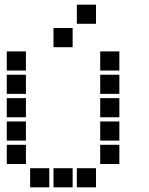

<svg xmlns="http://www.w3.org/2000/svg" viewBox="-20 -811 640 822"><path d="M310 -791Q309 -791 309 -791Q309 -791 309 -790V-710Q309 -709 309 -709Q309 -709 310 -709H390Q391 -709 391 -709Q391 -709 391 -710V-790Q391 -791 391 -791Q391 -791 390 -791ZM210 -691Q209 -691 209 -691Q209 -691 209 -690V-610Q209 -609 209 -609Q209 -609 210 -609H290Q291 -609 291 -609Q291 -609 291 -610V-690Q291 -691 291 -691Q291 -691 290 -691ZM10 -591Q9 -591 9 -591Q9 -591 9 -590V-510Q9 -509 9 -509Q9 -509 10 -509H90Q91 -509 91 -509Q91 -509 91 -510V-590Q91 -591 91 -591Q91 -591 90 -591ZM410 -591Q409 -591 409 -591Q409 -591 409 -590V-510Q409 -509 409 -509Q409 -509 410 -509H490Q491 -509 491 -509Q491 -509 491 -510V-590Q491 -591 491 -591Q491 -591 490 -591ZM10 -491Q9 -491 9 -491Q9 -491 9 -490V-410Q9 -409 9 -409Q9 -409 10 -409H90Q91 -409 91 -409Q91 -409 91 -410V-490Q91 -491 91 -491Q91 -491 90 -491ZM410 -491Q409 -491 409 -491Q409 -491 409 -490V-410Q409 -409 409 -409Q409 -409 410 -409H490Q491 -409 491 -409Q491 -409 491 -410V-490Q491 -491 491 -491Q491 -491 490 -491ZM10 -391Q9 -391 9 -391Q9 -391 9 -390V-310Q9 -309 9 -309Q9 -309 10 -309H90Q91 -309 91 -309Q91 -309 91 -310V-390Q91 -391 91 -391Q91 -391 90 -391ZM410 -391Q409 -391 409 -391Q409 -391 409 -390V-310Q409 -309 409 -309Q409 -309 410 -309H490Q491 -309 491 -309Q491 -309 491 -310V-390Q491 -391 491 -391Q491 -391 490 -391ZM10 -291Q9 -291 9 -291Q9 -291 9 -290V-210Q9 -209 9 -209Q9 -209 10 -209H90Q91 -209 91 -209Q91 -209 91 -210V-290Q91 -291 91 -291Q91 -291 90 -291ZM410 -291Q409 -291 409 -291Q409 -291 409 -290V-210Q409 -209 409 -209Q409 -209 410 -209H490Q491 -209 491 -209Q491 -209 491 -210V-290Q491 -291 491 -291Q491 -291 490 -291ZM10 -191Q9 -191 9 -191Q9 -191 9 -190V-110Q9 -109 9 -109Q9 -109 10 -109H90Q91 -109 91 -109Q91 -109 91 -110V-190Q91 -191 91 -191Q91 -191 90 -191ZM410 -191Q409 -191 409 -191Q409 -191 409 -190V-110Q409 -109 409 -109Q409 -109 410 -109H490Q491 -109 491 -109Q491 -109 491 -110V-190Q491 -191 491 -191Q491 -191 490 -191ZM110 -91Q109 -91 109 -91Q109 -91 109 -90V-10Q109 -9 109 -9Q109 -9 110 -9H190Q191 -9 191 -9Q191 -9 191 -10V-90Q191 -91 191 -91Q191 -91 190 -91ZM210 -91Q209 -91 209 -91Q209 -91 209 -90V-10Q209 -9 209 -9Q209 -9 210 -9H290Q291 -9 291 -9Q291 -9 291 -10V-90Q291 -91 291 -91Q291 -91 290 -91ZM310 -91Q309 -91 309 -91Q309 -91 309 -90V-10Q309 -9 309 -9Q309 -9 310 -9H390Q391 -9 391 -9Q391 -9 391 -10V-90Q391 -91 391 -91Q391 -91 390 -91Z"/></svg>

Font: Doto Black ExtraBold
Style: Regular
Weight: 800
Monospace: yes
Version: Version 1.000